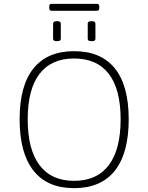

<svg xmlns="http://www.w3.org/2000/svg" viewBox="-20 -972 771 998"><path d="M365 6Q226 6 154 -85Q82 -176 82 -352Q82 -527 154 -616.5Q226 -706 365 -706Q505 -706 577 -616.5Q649 -527 649 -352Q649 -176 577 -85Q505 6 365 6ZM365 -32Q484 -32 545.5 -113.5Q607 -195 607 -352Q607 -508 545.5 -588Q484 -668 365 -668Q247 -668 185.5 -588Q124 -508 124 -352Q124 -195 185.5 -113.5Q247 -32 365 -32ZM456 -758Q445 -758 440.5 -761Q436 -764 436 -770V-850Q436 -855 440.5 -858.5Q445 -862 456 -862Q467 -862 471.5 -858.5Q476 -855 476 -850V-770Q476 -764 471.5 -761Q467 -758 456 -758ZM276 -758Q265 -758 260.5 -761Q256 -764 256 -770V-850Q256 -855 260.5 -858.5Q265 -862 276 -862Q287 -862 291.5 -858.5Q296 -855 296 -850V-770Q296 -764 291.5 -761Q287 -758 276 -758ZM248 -916Q236 -916 236 -930V-938Q236 -952 248 -952H484Q496 -952 496 -938V-930Q496 -916 484 -916Z"/></svg>

Font: Asap Thin
Style: Regular
Weight: 250
Designer: Pablo Cosgaya
Foundry: Omnibus-Type
Version: Version 3.001